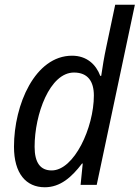

<svg xmlns="http://www.w3.org/2000/svg" viewBox="-20 -780 589 810"><path d="M169 10C234 10 282 -32 326 -90H329L320 0H388L549 -760H466L428 -580C419 -538 413 -501 407 -460H403C385 -508 346 -545 284 -545C128 -545 39 -339 39 -161C39 -48 90 10 169 10ZM198 -61C150 -61 126 -94 126 -161C126 -298 190 -474 292 -474C351 -474 376 -436 376 -377C376 -242 293 -61 198 -61Z"/></svg>

Font: Noto Sans SemiCondensed
Style: Italic
Weight: 400
Width: 4
Italic angle: -12°
Designer: Monotype Design Team
Foundry: Monotype Imaging Inc.
Version: Version 2.013